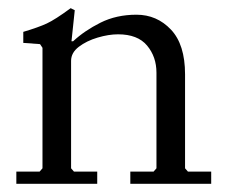

<svg xmlns="http://www.w3.org/2000/svg" viewBox="-20 -450 552 470"><path d="M20 0V-30H77L84 -38V-333L78 -342L37 -345V-372Q74 -383 94.5 -392.5Q115 -402 153 -430L163 -425L155 -349H159Q187 -375 226 -394.5Q265 -414 314 -414Q364 -414 398.5 -377.5Q433 -341 433 -268V-38L440 -30H497V0H299V-30H356L363 -38V-272Q363 -311 340 -338.5Q317 -366 269 -366Q246 -366 219 -358Q192 -350 173 -335.5Q154 -321 154 -301V-38L161 -30H218V0Z"/></svg>

Font: EB Squaramond
Style: Regular
Weight: 400
Designer: Jake Brussel Faria
Foundry: Jake Brussel Faria
Version: Version 0.002